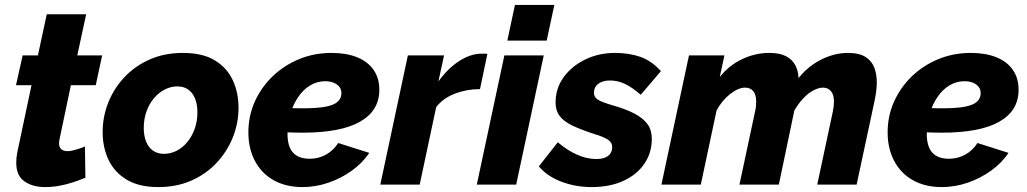

<svg xmlns="http://www.w3.org/2000/svg" viewBox="-20 -750 4172 780"><path d="M46 -89Q46 -99 47 -109Q48 -119 50 -130L108 -404H45L72 -525H134L170 -692H330L294 -525H395L369 -404H268L222 -185Q221 -181 220.5 -176.5Q220 -172 220 -168Q220 -151 229.5 -143.5Q239 -136 254 -136Q265 -136 277 -139Q289 -142 301.5 -146Q314 -150 325 -155L327 -28Q303 -18 275.5 -9Q248 0 219.5 5Q191 10 163 10Q113 10 79.5 -13Q46 -36 46 -89Z M623 10Q544 10 494 -20.5Q444 -51 420.5 -101.5Q397 -152 397 -213Q397 -277 420.5 -335Q444 -393 487 -438Q530 -483 589.5 -509Q649 -535 723 -535Q803 -535 852.5 -505Q902 -475 925.5 -424.5Q949 -374 949 -312Q949 -249 925.5 -191Q902 -133 859 -87.5Q816 -42 756.5 -16Q697 10 623 10ZM646 -125Q673 -125 697.5 -137.5Q722 -150 741 -173Q760 -196 771 -227Q782 -258 782 -293Q782 -326 772.5 -349.5Q763 -373 745 -386Q727 -399 700 -399Q674 -399 649.5 -386.5Q625 -374 605.5 -351Q586 -328 575 -297Q564 -266 564 -230Q564 -199 573.5 -175Q583 -151 601.5 -138Q620 -125 646 -125Z M1209 10Q1141 10 1091.5 -18Q1042 -46 1015.5 -96.5Q989 -147 989 -212Q989 -279 1015 -337Q1041 -395 1087 -439.5Q1133 -484 1194.5 -509.5Q1256 -535 1327 -535Q1387 -535 1430.5 -517.5Q1474 -500 1497.5 -466.5Q1521 -433 1521 -385Q1521 -300 1442.5 -255.5Q1364 -211 1209 -211Q1179 -211 1143.5 -212.5Q1108 -214 1070 -218L1090 -316Q1122 -313 1151 -311.5Q1180 -310 1209 -310Q1268 -310 1302.5 -316.5Q1337 -323 1352 -337Q1367 -351 1367 -371Q1367 -387 1358.5 -397.5Q1350 -408 1335.5 -414Q1321 -420 1301 -420Q1268 -420 1240 -403Q1212 -386 1191.5 -356Q1171 -326 1159.5 -287.5Q1148 -249 1148 -205Q1148 -174 1157 -151.5Q1166 -129 1186.5 -117Q1207 -105 1238 -105Q1274 -105 1304.5 -122Q1335 -139 1354 -169L1480 -129Q1453 -88 1409 -56.5Q1365 -25 1313.5 -7.5Q1262 10 1209 10Z M1637 -525H1784L1761 -419Q1799 -472 1845.5 -502Q1892 -532 1937 -532Q1948 -532 1952.5 -532Q1957 -532 1960 -531L1930 -388Q1876 -388 1828 -369.5Q1780 -351 1752 -315L1685 0H1525Z M2029 -525H2189L2077 0H1917ZM2072 -730H2232L2201 -585H2041Z M2383 10Q2319 10 2261.5 -11.5Q2204 -33 2169 -74L2246 -172Q2285 -139 2324.5 -121.5Q2364 -104 2402 -104Q2424 -104 2438.5 -110Q2453 -116 2460 -127Q2467 -138 2467 -153Q2467 -171 2450 -182.5Q2433 -194 2393 -206Q2338 -224 2304 -240.5Q2270 -257 2253.5 -279Q2237 -301 2237 -333Q2237 -391 2269.5 -436Q2302 -481 2357 -508Q2412 -535 2479 -535Q2536 -535 2581.5 -519Q2627 -503 2665 -461L2583 -365Q2547 -396 2518 -409.5Q2489 -423 2459 -423Q2439 -423 2424 -417Q2409 -411 2401 -400Q2393 -389 2393 -373Q2393 -355 2409 -345Q2425 -335 2466 -323Q2523 -307 2558.5 -288Q2594 -269 2611 -245Q2628 -221 2628 -186Q2628 -129 2597.5 -84.5Q2567 -40 2512 -15Q2457 10 2383 10Z M2779 -525H2923L2904 -437Q2941 -484 2994.5 -509.5Q3048 -535 3105 -535Q3148 -535 3173.5 -521.5Q3199 -508 3211 -485Q3223 -462 3224 -433Q3251 -466 3282.5 -488Q3314 -510 3350.5 -522.5Q3387 -535 3424 -535Q3471 -535 3496.5 -518.5Q3522 -502 3532 -475Q3542 -448 3542 -415Q3542 -403 3540 -383.5Q3538 -364 3532 -336L3460 0H3300L3363 -295Q3368 -319 3368 -337Q3368 -366 3355.5 -380Q3343 -394 3324 -394Q3305 -394 3283 -382Q3261 -370 3241.5 -348.5Q3222 -327 3207 -301L3144 0H2984L3047 -295Q3050 -307 3051 -317.5Q3052 -328 3052 -337Q3052 -366 3040 -380Q3028 -394 3007 -394Q2979 -394 2945.5 -367.5Q2912 -341 2891 -301L2827 0H2667Z M3806 10Q3738 10 3688.5 -18Q3639 -46 3612.5 -96.5Q3586 -147 3586 -212Q3586 -279 3612 -337Q3638 -395 3684 -439.5Q3730 -484 3791.5 -509.5Q3853 -535 3924 -535Q3984 -535 4027.5 -517.5Q4071 -500 4094.5 -466.5Q4118 -433 4118 -385Q4118 -300 4039.5 -255.5Q3961 -211 3806 -211Q3776 -211 3740.5 -212.5Q3705 -214 3667 -218L3687 -316Q3719 -313 3748 -311.5Q3777 -310 3806 -310Q3865 -310 3899.5 -316.5Q3934 -323 3949 -337Q3964 -351 3964 -371Q3964 -387 3955.5 -397.5Q3947 -408 3932.5 -414Q3918 -420 3898 -420Q3865 -420 3837 -403Q3809 -386 3788.5 -356Q3768 -326 3756.5 -287.5Q3745 -249 3745 -205Q3745 -174 3754 -151.5Q3763 -129 3783.5 -117Q3804 -105 3835 -105Q3871 -105 3901.5 -122Q3932 -139 3951 -169L4077 -129Q4050 -88 4006 -56.5Q3962 -25 3910.5 -7.5Q3859 10 3806 10Z"/></svg>

Font: Raleway Thin ExtraBold
Style: Italic
Weight: 800
Italic angle: -12°
Version: Version 4.026